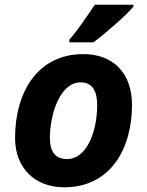

<svg xmlns="http://www.w3.org/2000/svg" viewBox="-20 -786 625 816"><path d="M253 10C451 10 541 -156 541 -340C541 -476 461 -556 334 -556C139 -556 44 -393 44 -200C44 -70 130 10 253 10ZM265 -110C216 -110 192 -140 192 -200C192 -298 234 -436 323 -436C375 -436 393 -395 393 -340C393 -223 347 -110 265 -110ZM377 -606C427 -643 518 -722 547 -758V-766H383C368 -743 350 -717 330 -689C310 -660 292 -637 275 -618V-606Z"/></svg>

Font: BC Sans
Style: Bold Italic
Weight: 700
Italic angle: -12°
Designer: Monotype Design Team
Province of B.C.
Foundry: Monotype Imaging Inc.
Version: Version 2.000;GOOG;noto-source:20170915:90ef993387c0